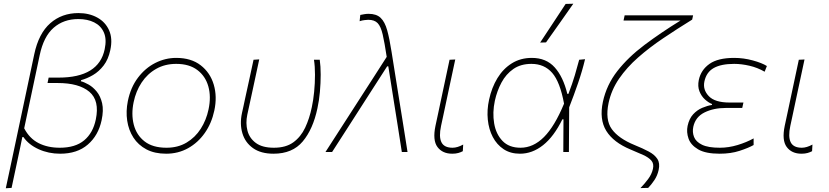

<svg xmlns="http://www.w3.org/2000/svg" viewBox="-20 -814 4440 1028"><path d="M11 194Q23 137.5 34.5 84.5Q46 31.5 58.5 -28.5L163.5 -524Q187 -635 249 -689.5Q311 -744 400 -744Q457 -744 500.5 -720.2Q544 -696.5 564 -652Q584 -607.5 570.5 -545.5Q560 -496 535 -463.5Q510 -431 478 -412.2Q446 -393.5 414.5 -385L413 -379Q431 -374.5 454.5 -361.2Q478 -348 498 -323.5Q518 -299 526.8 -261.2Q535.5 -223.5 524 -170Q506.5 -88.5 450 -39.8Q393.5 9 302 9Q240 9 187 -15Q134 -39 105.5 -80H99.5L89 -28.5Q76.5 31 65.2 83.2Q54 135.5 42 192ZM300 -23Q383 -23 430.5 -62.5Q478 -102 493 -174.5Q514 -275.5 458.5 -322.5Q403 -369.5 289 -369.5H234.5L240.5 -398.5H294Q509 -398.5 540.5 -550.5Q552 -604.5 536 -640.5Q520 -676.5 484.2 -694.2Q448.5 -712 399.5 -712Q320.5 -712 267 -665.2Q213.5 -618.5 192.5 -518.5L109.5 -127Q138 -72.5 186.5 -47.8Q235 -23 300 -23Z M869.5 9Q808 9 764 -14.2Q720 -37.5 694.2 -77.5Q668.5 -117.5 661 -168Q653.5 -218.5 664.5 -273Q679.5 -346.5 718.8 -398.2Q758 -450 811.5 -477Q865 -504 923.5 -504Q1003.5 -504 1054.5 -464.5Q1105.5 -425 1124.5 -360.8Q1143.5 -296.5 1127.5 -222Q1113 -154 1076.5 -102Q1040 -50 987 -20.5Q934 9 869.5 9ZM871.5 -23Q932.5 -23 978.8 -50.5Q1025 -78 1054.8 -124.5Q1084.5 -171 1096.5 -228Q1111 -296 1095.5 -351.2Q1080 -406.5 1036.5 -439.2Q993 -472 923.5 -472Q863 -472 816 -445.2Q769 -418.5 738.2 -372Q707.5 -325.5 695.5 -267Q682 -202.5 696.2 -146.8Q710.5 -91 754 -57Q797.5 -23 871.5 -23Z M1444.5 9Q1376.5 9 1334.5 -21Q1292.5 -51 1277.8 -100.5Q1263 -150 1275.5 -208.5Q1280 -229 1284 -247Q1288 -265 1291.5 -282.5Q1304 -339 1315 -389.8Q1326 -440.5 1337.5 -494L1368 -496Q1348.5 -405.5 1332 -328.5Q1315.5 -251.5 1304 -199.5Q1294.5 -154.5 1305 -114.2Q1315.5 -74 1350 -48.5Q1384.5 -23 1446.5 -23Q1510.5 -23 1550.5 -52Q1590.5 -81 1613.8 -130.2Q1637 -179.5 1649.5 -240Q1657.5 -276.5 1662 -322.5Q1666.5 -368.5 1666.5 -414Q1666.5 -459.5 1661 -494H1692Q1697 -459.5 1697 -414.2Q1697 -369 1692.8 -321.8Q1688.5 -274.5 1679.5 -234Q1656 -122.5 1601 -56.8Q1546 9 1444.5 9Z M1722.5 0Q1766 -67.5 1813 -140.5Q1860 -213.5 1903.5 -281Q1939 -336 1977 -395Q2015 -454 2050.5 -509.5Q2039 -586 2029 -629.2Q2019 -672.5 2002 -690.2Q1985 -708 1951.5 -708Q1947 -708 1932.8 -706.5Q1918.5 -705 1905.5 -700.5L1909 -734Q1920.5 -736.5 1931.8 -738.2Q1943 -740 1953.5 -740Q1995.5 -740 2018 -718.5Q2040.5 -697 2053 -652.2Q2065.5 -607.5 2076.5 -536.5L2117 -282.5Q2127.5 -218.5 2135 -170.8Q2142.5 -123 2149 -82.8Q2155.5 -42.5 2162 0H2131.5Q2120.5 -69.5 2109.8 -138.8Q2099 -208 2087.5 -279L2059 -459H2053L1935 -275.5Q1889.5 -204.5 1845.2 -135.5Q1801 -66.5 1758 0Z M2401.5 9Q2349 9 2322.2 -27Q2295.5 -63 2311.5 -140Q2320 -180.5 2326.5 -209.8Q2333 -239 2339.5 -271Q2352.5 -332.5 2363.8 -385.2Q2375 -438 2387 -494L2417.5 -495.5Q2397.5 -402.5 2380.8 -324Q2364 -245.5 2352.5 -191L2341.5 -140Q2329 -82 2343.5 -52.5Q2358 -23 2403 -23Q2429 -23 2460 -40L2458 -4.5Q2448 1 2434 5Q2420 9 2401.5 9Z M2764 9Q2713 9 2676.5 -15.2Q2640 -39.5 2618.5 -80.5Q2597 -121.5 2591.8 -173.2Q2586.5 -225 2598.5 -280Q2612.5 -345 2643.2 -395.5Q2674 -446 2720.5 -475Q2767 -504 2827.5 -504Q2904.5 -504 2950 -453.2Q2995.5 -402.5 3017.5 -311.5H3023.5Q3044.5 -366.5 3057.8 -411.2Q3071 -456 3081 -494L3112.5 -497Q3097.5 -434 3075 -368.8Q3052.5 -303.5 3027.5 -239.5Q3026.5 -119.5 3026 0H2996Q2996.5 -45 2996.5 -89Q2996.5 -133 2997 -175H2991Q2945.5 -82.5 2887.8 -36.8Q2830 9 2764 9ZM2767 -23Q2835.5 -23 2892.8 -80.5Q2950 -138 3000 -259Q2978.5 -375.5 2936.5 -423.8Q2894.5 -472 2825.5 -472Q2768 -472 2728.5 -444.5Q2689 -417 2665 -372Q2641 -327 2629.5 -274.5Q2616 -211 2625.8 -153.5Q2635.5 -96 2670.5 -59.5Q2705.5 -23 2767 -23ZM2872 -586Q2907 -639 2941 -690.5Q2975 -742 3008.5 -793L3049.5 -794Q3013 -742 2976.8 -690.5Q2940.5 -639 2903.5 -587Z M3409 193Q3430.5 171 3450 145Q3469.5 119 3476 90Q3482 62.5 3467.5 45.8Q3453 29 3424 15.8Q3395 2.5 3356 -13.5Q3264.5 -51.5 3226.2 -113.2Q3188 -175 3208 -269Q3227.5 -359.5 3285.5 -433.8Q3343.5 -508 3430.8 -573.5Q3518 -639 3623.5 -704H3318.5L3324.5 -732H3691L3686 -709Q3605 -659 3531 -609.2Q3457 -559.5 3396.5 -506.2Q3336 -453 3294.8 -393Q3253.5 -333 3238.5 -263Q3219.5 -172.5 3255.8 -122.5Q3292 -72.5 3377.5 -37.5Q3422 -19.5 3453.8 -2.5Q3485.5 14.5 3500 37.5Q3514.5 60.5 3506.5 96Q3500 126 3483.8 150.2Q3467.5 174.5 3450.5 192Z M3833 9Q3758 9 3718.2 -14.2Q3678.5 -37.5 3666.5 -72Q3654.5 -106.5 3661.5 -140Q3670 -179 3691.2 -202Q3712.5 -225 3739.5 -236.5Q3766.5 -248 3791.5 -252L3792.5 -257Q3774 -264 3754.8 -281.2Q3735.5 -298.5 3725 -325Q3714.5 -351.5 3721.5 -386Q3733 -439.5 3778.5 -471.8Q3824 -504 3910.5 -504Q3961 -504 4010.5 -490.5Q4060 -477 4086 -460.5L4074 -430Q4036 -452 3992.8 -462Q3949.5 -472 3911 -472Q3841 -472 3801.5 -449.8Q3762 -427.5 3751.5 -378Q3742 -334 3774.8 -299.5Q3807.5 -265 3886 -265H3960.5L3954 -236H3866Q3801 -236 3752.2 -212Q3703.5 -188 3692 -135Q3686 -106.5 3696 -80.8Q3706 -55 3738.8 -39Q3771.5 -23 3834 -23Q3881.5 -23 3929.2 -37.5Q3977 -52 4015 -73V-37.5Q3987.5 -22 3940.2 -6.5Q3893 9 3833 9Z M4271.5 9Q4219 9 4192.2 -27Q4165.5 -63 4181.5 -140Q4190 -180.5 4196.5 -209.8Q4203 -239 4209.5 -271Q4222.5 -332.5 4233.8 -385.2Q4245 -438 4257 -494L4287.5 -495.5Q4267.5 -402.5 4250.8 -324Q4234 -245.5 4222.5 -191L4211.5 -140Q4199 -82 4213.5 -52.5Q4228 -23 4273 -23Q4299 -23 4330 -40L4328 -4.5Q4318 1 4304 5Q4290 9 4271.5 9Z"/></svg>

Font: Commissioner Thin
Style: Italic
Weight: 100
Italic angle: -12°
Designer: Kostas Bartsokas
Foundry: Kostas Bartsokas
Version: Version 1.000; ttfautohint (v1.8.3)